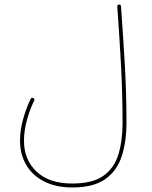

<svg xmlns="http://www.w3.org/2000/svg" viewBox="-20 -620 678 856"><path d="M69.3 7.3Q69.3 -41 83.7 -91.3Q98.1 -141.6 116.7 -178.7Q120.1 -186.5 128.4 -182.6Q136.2 -179.2 132.3 -170.9Q114.3 -135.3 100.6 -86.7Q86.9 -38.1 86.9 7.3Q86.9 92.3 143.1 145.3Q199.2 198.2 302.2 198.2Q391.1 198.2 439.7 164.6Q488.3 130.9 507.3 70.1Q526.4 9.3 526.4 -72.3Q526.4 -198.7 519.8 -323.5Q513.2 -448.2 502.9 -590.8Q502 -598.6 510.7 -599.6Q518.6 -600.6 519.5 -591.8Q529.8 -449.2 536.9 -324.2Q543.9 -199.2 543.9 -72.3Q543.9 10.7 522.9 75.9Q502 141.1 449.5 178.5Q397 215.8 302.2 215.8Q229.5 215.8 177.2 189.2Q125 162.6 97.2 115.7Q69.3 68.8 69.3 7.3Z"/></svg>

Font: Mikhak-DS2-FD Thin
Style: Regular
Weight: 100
Designer: Amin Abedi
Version: Version 3.2